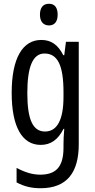

<svg xmlns="http://www.w3.org/2000/svg" viewBox="-20 -759 502 1019"><path d="M240 -739C209 -739 192 -719 192 -681C192 -645 210 -624 240 -624C270 -624 286 -645 286 -681C286 -718 271 -739 240 -739ZM199 -547C101 -547 42 -452 42 -266C42 -85 98 10 196 10C250 10 288 -18 317 -75H321C318 -43 317 -13 317 9V25C317 129 275 168 193 168C153 168 113 156 68 132V209C107 230 146 240 195 240C337 240 398 155 398 6V-537H330L321 -466H316C287 -523 250 -547 199 -547ZM216 -475C286 -475 317 -412 317 -270V-245C317 -123 283 -61 219 -61C155 -61 125 -123 125 -265C125 -402 153 -475 216 -475Z"/></svg>

Font: Noto Sans Thai Looped ExtraCondensed
Style: Regular
Weight: 400
Width: 2
Designer: Sasikarn Vongin, Ben Mitchell
Foundry: The Fontpad Ltd
Version: Version 1.001